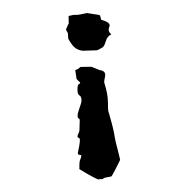

<svg xmlns="http://www.w3.org/2000/svg" viewBox="-47 -662 694 706"><g transform="rotate(-5 300.0 -308.5)"><path d="M221.7 -45.9C262.7 -15.6 285.2 -2 289.1 -2C292 -2.9 295.9 -2.9 299.8 -2C303.7 -2 306.6 -2 306.6 -3.9C305.7 -5.9 315.4 -6.8 335.9 -8.8C337.9 -8.8 344.7 -19.5 356.4 -38.1C368.2 -56.6 374 -66.4 374 -67.4L369.1 -99.6C365.2 -121.1 363.3 -135.7 362.3 -143.6C361.3 -159.2 359.4 -179.7 354.5 -206.1C349.6 -231.4 347.7 -245.1 346.7 -247.1C345.7 -249 345.7 -259.8 347.7 -281.2C349.6 -302.7 346.7 -327.1 340.8 -353.5C339.8 -357.4 341.8 -365.2 345.7 -377.9C349.6 -390.6 342.8 -399.4 327.1 -402.3C309.6 -412.1 299.8 -416 298.8 -417C297.9 -417 285.2 -418 258.8 -419.9L248 -413.1C247.1 -413.1 244.1 -412.1 238.3 -410.2C239.3 -390.6 240.2 -379.9 240.2 -378.9C239.3 -377.9 243.2 -373 251 -364.3C253.9 -361.3 252 -359.4 247.1 -357.4C242.2 -355.5 239.3 -344.7 240.2 -325.2C241.2 -321.3 243.2 -317.4 247.1 -314.5C251 -311.5 252.9 -304.7 251 -293C250 -289.1 247.1 -281.2 241.2 -268.6C235.4 -255.9 232.4 -247.1 232.4 -241.2C231.4 -235.4 233.4 -232.4 236.3 -231.4C239.3 -230.5 239.3 -225.6 237.3 -213.9C235.4 -196.3 234.4 -186.5 233.4 -185.5C234.4 -185.5 232.4 -181.6 227.5 -172.9C223.6 -166 224.6 -162.1 230.5 -160.2C235.4 -158.2 232.4 -140.6 221.7 -107.4C219.7 -101.6 222.7 -98.6 228.5 -97.7C234.4 -97.7 234.4 -92.8 228.5 -82C226.6 -79.1 225.6 -75.2 224.6 -71.3C223.6 -67.4 222.7 -58.6 221.7 -45.9ZM272.5 -478.5C303.7 -476.6 321.3 -475.6 324.2 -475.6C327.1 -476.6 334 -478.5 345.7 -484.4C349.6 -486.3 354.5 -493.2 359.4 -505.9C364.3 -518.6 371.1 -525.4 381.8 -529.3C373 -538.1 371.1 -546.9 377 -557.6C382.8 -567.4 374 -577.1 349.6 -585.9C347.7 -595.7 346.7 -600.6 346.7 -601.6C346.7 -602.5 345.7 -602.5 342.8 -604.5C314.5 -611.3 300.8 -615.2 299.8 -615.2L274.4 -612.3C265.6 -611.3 259.8 -611.3 255.9 -612.3C252 -613.3 244.1 -612.3 231.4 -610.4C229.5 -591.8 229.5 -583 229.5 -582C228.5 -582 224.6 -576.2 218.8 -564.5C217.8 -563.5 217.8 -561.5 217.8 -560.5C217.8 -558.6 218.8 -556.6 220.7 -553.7C223.6 -549.8 223.6 -543 222.7 -531.2C221.7 -528.3 225.6 -519.5 234.4 -504.9C243.2 -490.2 255.9 -481.4 272.5 -478.5Z"/></g></svg>

Font: Hermetico
Style: Regular
Weight: 400
Version: Version 1.0